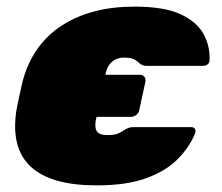

<svg xmlns="http://www.w3.org/2000/svg" viewBox="-20 -550 672 580"><path d="M272 10Q135 10 74 -45.5Q13 -101 29 -213Q30 -219 34 -239.5Q38 -260 43 -281Q48 -302 49 -307Q79 -416 167 -473Q255 -530 386 -530Q476 -530 525.5 -507Q575 -484 595 -447Q615 -410 613 -368Q613 -360 607 -355.5Q601 -351 593 -351H424Q417 -351 412.5 -352.5Q408 -354 405 -356Q393 -367 383.5 -371.5Q374 -376 354 -376Q333 -376 318.5 -363.5Q304 -351 299 -328V-324H403Q412 -324 416.5 -317.5Q421 -311 419 -302L401 -219Q400 -210 392.5 -203.5Q385 -197 376 -197H272L270 -191Q265 -165 272.5 -153.5Q280 -142 304 -142Q327 -142 336.5 -146.5Q346 -151 362 -161Q366 -163 371 -164.5Q376 -166 383 -166H558Q565 -166 568.5 -161Q572 -156 570 -149Q554 -108 519 -71.5Q484 -35 424 -12.5Q364 10 272 10Z"/></svg>

Font: Rubik Black
Style: Italic
Weight: 900
Italic angle: -12°
Designer: Hubert and Fischer
Foundry: Hubert and Fischer
Version: Version 2.300;gftools[0.9.30]